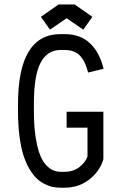

<svg xmlns="http://www.w3.org/2000/svg" viewBox="-20 -853 565 885"><path d="M324.2 -832.5 405.8 -775.4 363.8 -716.3 287.1 -769 210.4 -716.3 168.5 -775.4 250 -832.5ZM277.3 -622.6H259.3Q198.2 -622.6 167.2 -564Q136.2 -505.4 136.2 -372.6V-339.8Q136.2 -298.3 139.2 -262Q142.1 -225.6 150.4 -187.5Q158.7 -149.4 171.9 -122.6Q185.1 -95.7 207.5 -78.4Q230 -61 259.8 -61H277.3Q316.4 -61 344.5 -81.8Q372.6 -102.5 383.3 -131.8V-264.6H287.1V-337.9H456.5V-119.6L455.1 -114.7Q438.5 -62 390.6 -24.9Q342.8 12.2 277.3 12.2H259.8Q241.2 12.2 223.9 8.8Q206.5 5.4 186.3 -4.6Q166 -14.6 149.2 -30.5Q132.3 -46.4 116 -73.7Q99.6 -101.1 88.1 -137Q76.7 -172.9 69.8 -224.9Q63 -276.9 63 -339.8V-372.6Q63 -695.8 259.3 -695.8H277.3Q350.1 -695.8 394.5 -653.8Q439 -611.8 457.5 -536.1L386.2 -518.6Q373.5 -570.3 348.6 -596.4Q323.7 -622.6 277.3 -622.6Z"/></svg>

Font: Anka/Coder Condensed
Style: Regular
Weight: 400
Width: 4
Monospace: yes
Version: Version 1.100